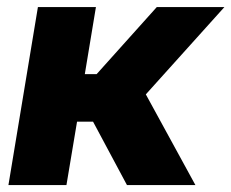

<svg xmlns="http://www.w3.org/2000/svg" viewBox="-20 -536 670 556"><path d="M4.4 0 89.8 -515.6H257.8L225.6 -321.3H259.8L434.1 -515.6H629.9L402.3 -262.7L545.9 0H347.7L249.5 -183.6H203.1L172.4 0Z"/></svg>

Font: Inter Display ExtraBold
Style: Italic
Weight: 800
Italic angle: -9.39999°
Designer: Rasmus Andersson
Foundry: rsms
Version: Version 4.000;git-a52131595